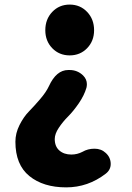

<svg xmlns="http://www.w3.org/2000/svg" viewBox="-20 -601 575 834"><path d="M267.6 212.9Q168 212.9 107.4 163.6Q46.9 114.3 46.9 14.6Q46.9 -22.5 64.9 -58.1Q83 -93.8 105.5 -116.7Q127.9 -139.6 154.3 -170.4Q180.7 -201.2 192.4 -226.6Q224.6 -296.9 276.4 -296.9H282.2Q316.4 -296.9 340.8 -273.4Q357.4 -256.8 357.4 -235.4Q357.4 -227.5 355.5 -219.7Q345.7 -186.5 322.3 -152.3Q298.8 -118.2 275.9 -95.2Q252.9 -72.3 235.4 -45.9Q217.8 -19.5 217.8 2.9Q217.8 35.2 237.8 52.7Q257.8 70.3 290 70.3Q315.4 70.3 337.9 58.6Q361.3 44.9 390.6 44.9Q419.9 44.9 439.5 63.5Q460.9 83 460.9 111.3Q460.9 136.7 439.5 153.3Q362.3 212.9 267.6 212.9ZM176.8 -469.7Q176.8 -517.6 207 -549.3Q237.3 -581.1 282.7 -581.1Q328.1 -581.1 358.4 -549.3Q388.7 -517.6 388.7 -469.7Q388.7 -422.9 358.4 -391.6Q328.1 -360.4 282.7 -360.4Q237.3 -360.4 207 -391.6Q176.8 -422.9 176.8 -469.7Z"/></svg>

Font: Gen Jyuu GothicX Heavy
Style: Bold
Weight: 900
Designer: [Source Han Sans]
Ryoko NISHIZUKA  (kana & ideographs); Paul D. Hunt (Latin, Greek & Cyrillic); Wenlong ZHANG  (bopomofo
Version: Version 1.002.20150607